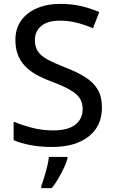

<svg xmlns="http://www.w3.org/2000/svg" viewBox="-20 -744 589 985"><path d="M503 -192Q503 -97 434.5 -43.5Q366 10 247 10Q188 10 137 0.5Q86 -9 50 -25V-120Q89 -103 142.5 -89Q196 -75 252 -75Q329 -75 366.5 -104.5Q404 -134 404 -184Q404 -218 388.5 -241Q373 -264 337.5 -284Q302 -304 241 -327Q198 -343 164.5 -362Q131 -381 107.5 -406Q84 -431 71.5 -463.5Q59 -496 59 -539Q59 -597 88 -638Q117 -679 169 -701.5Q221 -724 289 -724Q348 -724 397 -712.5Q446 -701 489 -682L457 -599Q418 -616 375.5 -627Q333 -638 287 -638Q224 -638 191.5 -610.5Q159 -583 159 -539Q159 -504 174 -481Q189 -458 222.5 -439.5Q256 -421 312 -399Q373 -376 416 -349Q459 -322 481 -285Q503 -248 503 -192ZM326 70Q321 89 308.5 116Q296 143 280 170.5Q264 198 246 221H192V209Q199 191 207 165Q215 139 222 110.5Q229 82 231 61H326Z"/></svg>

Font: Noto Sans Sundanese Medium
Style: Regular
Weight: 500
Version: Version 2.003